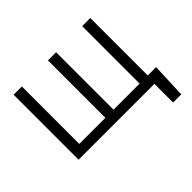

<svg xmlns="http://www.w3.org/2000/svg" viewBox="-152 -743 1108 1108"><g transform="rotate(-45 402.0 -188.5)"><path d="M756.8 152.3H690.4V0H71.3V-530.3H138.7V-61.5H351.6V-530.3H418V-61.5H630.9V-530.3H697.3V-61.5H765.6Z"/></g></svg>

Font: Pretendard Light
Style: Regular
Weight: 300
Designer: Base glyphs from Inter by Rasmus Andersson; Hangeul glyphs from Noto Sans CJK(Source Han Sans) by Jang Soo-young and Kan
Foundry: Kil Hyung-jin
Version: Version 1.309